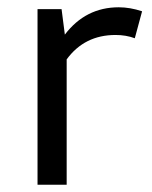

<svg xmlns="http://www.w3.org/2000/svg" viewBox="-20 -507 417 527"><path d="M83 0V-482H149L158 -412Q215 -487 306 -487Q337 -487 370 -476L350 -402Q326 -411 297 -411Q212 -411 163 -344V0Z"/></svg>

Font: Cantarell
Style: Regular
Weight: 400
Designer: Dave Crossland, Nikolaus Waxweiler, Florian Fecher, Jacques Le Bailly, Eben Sorkin, Alexei Vanyashin, Alexios Zavras, Em
Version: Version 0.303